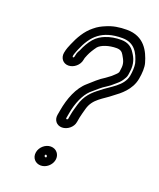

<svg xmlns="http://www.w3.org/2000/svg" viewBox="-153 -834 851 1027"><g transform="rotate(20 272.5 -320.0)"><path d="M212 36C218 36 223 50 213 50C205 50 203 36 212 36ZM156 42C150 75 173 100 204 100C234 100 263 76 269 45C275 13 253 -14 221 -14C190 -14 161 12 156 42ZM490 -516C479 -453 408 -424 364 -387C325 -358 293 -328 277 -271C273 -256 265 -231 262 -213L257 -185C257 -183 253 -180 250 -180C247 -180 246 -183 246 -185L251 -213C262 -277 286 -329 316 -358C343 -381 367 -404 391 -418C407 -428 415 -435 425 -444L439 -456C451 -466 461 -478 467 -489L473 -499C478 -508 480 -521 481 -533C489 -582 473 -614 457 -637C443 -660 420 -679 380 -679C348 -679 318 -674 291 -663C273 -656 251 -644 233 -623C216 -603 201 -577 190 -550C188 -545 180 -537 177 -518C176 -512 175 -503 169 -503C158 -503 176 -541 180 -552C216 -637 266 -690 382 -690C451 -690 477 -642 492 -587C496 -568 494 -538 490 -516ZM429 -516C428 -508 414 -495 410 -492L397 -480C385 -471 379 -466 370 -460C338 -441 311 -414 287 -393C240 -353 213 -283 201 -213L196 -185C191 -154 211 -130 241 -130C271 -130 302 -154 307 -185L312 -213C316 -233 320 -244 326 -267C343 -329 396 -348 442 -386C475 -410 528 -450 540 -516C546 -549 548 -583 541 -607C524 -667 489 -740 390 -740C347 -740 310 -734 274 -718C255 -710 236 -701 215 -683C177 -653 151 -607 133 -564C128 -552 119 -533 115 -509C110 -479 129 -453 160 -453C191 -453 221 -479 226 -509C229 -524 227 -516 236 -539C244 -558 256 -577 270 -596C287 -615 328 -629 371 -629C394 -629 404 -620 412 -606C425 -583 437 -566 431 -531C430 -526 430 -522 429 -516Z"/></g></svg>

Font: Blanket
Style: OutlineObl
Weight: 400
Foundry: Cannot Into Space Fonts
Version: Version 0.9